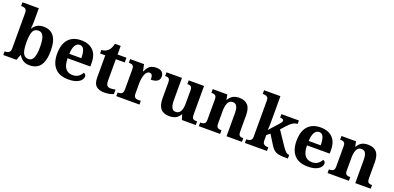

<svg xmlns="http://www.w3.org/2000/svg" viewBox="4 -1675 5332 2601"><g transform="rotate(20 2669.5 -375.0)"><path d="M397.6 10Q339.3 10 302.4 -14.5Q265.5 -39 243.2 -78H236L207 0H16.8V-53H23.6Q43.2 -53 60.5 -58Q77.9 -63 88.9 -78.1Q99.9 -93.2 99.9 -123.3V-640.1Q99.9 -669 89.5 -683.2Q79.2 -697.4 61.4 -702.2Q43.7 -707 22.5 -707H16.8V-760H252.5V-589.3Q252.5 -571.8 251.7 -548.4Q250.9 -525.1 249.3 -503.5Q247.7 -481.9 245.6 -468H251.3Q272.6 -503 308.6 -525.4Q344.6 -547.7 401.5 -547.7Q498.8 -547.7 550.4 -481.1Q601.9 -414.5 601.9 -270.2Q601.9 -173.8 578.4 -111.5Q554.9 -49.2 509.4 -19.6Q463.9 10 397.6 10ZM355.2 -65Q405.1 -65 426.6 -118.2Q448.1 -171.4 448.1 -271.2Q448.1 -372.9 426.2 -423.4Q404.4 -473.9 354.2 -473.9Q294.8 -473.9 273.6 -423.7Q252.5 -373.5 252.5 -270.3Q252.5 -204.4 261.5 -158.6Q270.5 -112.7 293 -88.9Q315.4 -65 355.2 -65Z M955.1 10Q827 10 761.4 -62.3Q695.9 -134.6 695.9 -265.2Q695.9 -405.7 760.8 -477.3Q825.8 -548.9 944 -548.9Q1053.2 -548.9 1115.6 -488Q1178.1 -427.2 1178.1 -308.2V-256.9H850.3Q852.3 -156.6 887.5 -110.9Q922.7 -65.2 990 -65.2Q1041.4 -65.2 1074.5 -89.3Q1107.5 -113.4 1124.3 -147.9Q1138.3 -143.8 1148.1 -132.5Q1157.8 -121.1 1157.8 -104.1Q1157.8 -78.3 1137.1 -51.8Q1116.3 -25.3 1071.8 -7.7Q1027.3 10 955.1 10ZM1024.9 -320.8Q1024.9 -397.3 1006.8 -440.6Q988.6 -483.9 946 -483.9Q904.4 -483.9 879.4 -442.1Q854.4 -400.4 852.3 -320.8Z M1474.9 10Q1398.3 10 1357.5 -25.4Q1316.6 -60.7 1316.6 -147.9V-468H1241.7V-519Q1274.2 -519 1299.7 -531.7Q1325.2 -544.4 1340 -560.9Q1355.3 -576.5 1367.2 -601.4Q1379 -626.2 1386 -660.2H1469.2V-536H1597.3V-468H1469.2V-158.2Q1469.2 -113.6 1484.7 -92.5Q1500.1 -71.4 1535.3 -71.4Q1554.5 -71.4 1572.4 -74Q1590.3 -76.6 1606.3 -80.2V-15.3Q1590.4 -7.5 1555.7 1.2Q1521 10 1474.9 10Z M1645.7 0V-53H1649.8Q1672.8 -53 1689.6 -58Q1706.3 -63 1715.9 -78.5Q1725.4 -94 1725.4 -125V-415Q1725.4 -445 1716.8 -459.5Q1708.2 -474 1692.3 -478.5Q1676.5 -483 1654.5 -483H1650.9V-536H1850.7L1870.9 -440.5H1875.9Q1891.2 -475.7 1910.2 -499.8Q1929.3 -524 1956.6 -535.9Q1983.9 -547.7 2025 -547.7Q2082.4 -547.7 2108.3 -523.2Q2134.2 -498.7 2134.2 -459.7Q2134.2 -414.2 2101.4 -391.8Q2068.6 -369.5 2008.7 -369.5Q2008.7 -397.5 2004.9 -415.7Q2001 -433.8 1991 -443.3Q1980.9 -452.7 1961.5 -452.7Q1939.3 -452.7 1923.5 -436Q1907.7 -419.2 1897.9 -391.8Q1888 -364.5 1883 -333.2Q1878 -302 1878 -273V-120Q1878 -91 1887.2 -76.5Q1896.4 -62 1912.3 -57.5Q1928.2 -53 1947.8 -53H1979.9V0Z M2412.7 10Q2326.2 10 2285.5 -38.2Q2244.8 -86.5 2244.8 -187.7V-412.1Q2244.8 -441.5 2238.2 -456.6Q2231.7 -471.7 2217.2 -477.3Q2202.8 -483 2178.5 -483H2174.9V-536H2397.4V-215.9Q2397.4 -173.5 2404.3 -141.7Q2411.2 -109.8 2427.5 -92.3Q2443.8 -74.9 2472.8 -74.9Q2505.2 -74.9 2525.4 -93.6Q2545.6 -112.4 2554.8 -146.6Q2564 -180.8 2564 -227V-419.1Q2564 -448.2 2555.6 -461.7Q2547.2 -475.3 2532.5 -479.1Q2517.8 -483 2498.3 -483H2494.7V-536H2716V-116Q2716 -87.5 2724.6 -73.9Q2733.2 -60.3 2748.5 -56.7Q2763.8 -53 2782.9 -53H2791.2V0H2591.6L2569.9 -71.1H2564.9Q2539.1 -27.9 2501.6 -9Q2464 10 2412.7 10Z M2835.9 0V-53H2841.6Q2864.6 -53 2881 -57.7Q2897.5 -62.4 2906.8 -77.4Q2916 -92.3 2916 -122.1V-417.9Q2916 -446.1 2907.3 -460.1Q2898.7 -474 2883 -478.5Q2867.3 -483 2845.3 -483H2840.9V-536H3051.6L3064.6 -464.9H3069.6Q3093.6 -506.4 3129 -527.6Q3164.3 -548.9 3222.7 -548.9Q3302.3 -548.9 3344.8 -503.3Q3387.2 -457.6 3387.2 -355.8V-123.9Q3387.2 -93.4 3394.4 -78.2Q3401.6 -63 3416.3 -58Q3430.9 -53 3452.9 -53H3457.4V0H3235.2V-328.8Q3235.2 -393.2 3218.5 -428.6Q3201.9 -464 3157.7 -464Q3124.3 -464 3104.8 -442.4Q3085.2 -420.8 3076.9 -385.5Q3068.6 -350.2 3068.6 -309V-118.3Q3068.6 -90.4 3077 -76.5Q3085.4 -62.6 3101.1 -57.8Q3116.7 -53 3138.7 -53H3143.2V0Z M3499.8 0V-53H3511.9Q3526.8 -53 3543.2 -57.4Q3559.7 -61.9 3571.3 -75.9Q3582.9 -90 3582.9 -118.1V-645.9Q3582.9 -673 3570.8 -685.8Q3558.7 -698.6 3542.2 -702.8Q3525.8 -707 3511.9 -707H3499.8V-760H3735.5V-376.9Q3735.5 -363.9 3735 -347.3Q3734.5 -330.6 3733.5 -314.5Q3732.5 -298.5 3731.7 -286.3Q3730.9 -274.1 3730.3 -270L3856.5 -411.1Q3867.4 -423.5 3873.1 -432.5Q3878.8 -441.4 3880.9 -448Q3883 -454.6 3883 -458.9Q3883 -471.9 3869.6 -478.9Q3856.1 -485.9 3831.1 -485.9V-536H4083.5V-485.9Q4066.5 -485.9 4049.5 -481Q4032.5 -476.2 4015.5 -465.6Q3998.5 -455.1 3980.5 -439Q3962.5 -423 3942.5 -401L3884.6 -334.8L4017.6 -136.8Q4044.8 -95.6 4067.7 -74.3Q4090.6 -53 4115.9 -53H4119.5V0H4105.5Q4050.9 0 4013.7 -3.9Q3976.6 -7.7 3951.3 -18.7Q3926 -29.6 3906.2 -49.7Q3886.4 -69.8 3866 -102.8L3782.2 -237.2L3735.5 -199V-118.3Q3735.5 -89.9 3747.3 -75.9Q3759 -62 3775.5 -57.5Q3792 -53 3805.9 -53H3818.1V0Z M4406.1 10Q4278 10 4212.4 -62.3Q4146.9 -134.6 4146.9 -265.2Q4146.9 -405.7 4211.8 -477.3Q4276.8 -548.9 4395 -548.9Q4504.2 -548.9 4566.6 -488Q4629.1 -427.2 4629.1 -308.2V-256.9H4301.3Q4303.3 -156.6 4338.5 -110.9Q4373.7 -65.2 4441 -65.2Q4492.4 -65.2 4525.5 -89.3Q4558.5 -113.4 4575.3 -147.9Q4589.3 -143.8 4599.1 -132.5Q4608.8 -121.1 4608.8 -104.1Q4608.8 -78.3 4588.1 -51.8Q4567.3 -25.3 4522.8 -7.7Q4478.3 10 4406.1 10ZM4475.9 -320.8Q4475.9 -397.3 4457.8 -440.6Q4439.6 -483.9 4397 -483.9Q4355.4 -483.9 4330.4 -442.1Q4305.4 -400.4 4303.3 -320.8Z M4691.9 0V-53H4697.6Q4720.6 -53 4737 -57.7Q4753.5 -62.4 4762.8 -77.4Q4772 -92.3 4772 -122.1V-417.9Q4772 -446.1 4763.3 -460.1Q4754.7 -474 4739 -478.5Q4723.3 -483 4701.3 -483H4696.9V-536H4907.6L4920.6 -464.9H4925.6Q4949.6 -506.4 4985 -527.6Q5020.3 -548.9 5078.7 -548.9Q5158.3 -548.9 5200.8 -503.3Q5243.2 -457.6 5243.2 -355.8V-123.9Q5243.2 -93.4 5250.4 -78.2Q5257.6 -63 5272.3 -58Q5286.9 -53 5308.9 -53H5313.4V0H5091.2V-328.8Q5091.2 -393.2 5074.5 -428.6Q5057.9 -464 5013.7 -464Q4980.3 -464 4960.8 -442.4Q4941.2 -420.8 4932.9 -385.5Q4924.6 -350.2 4924.6 -309V-118.3Q4924.6 -90.4 4933 -76.5Q4941.4 -62.6 4957.1 -57.8Q4972.7 -53 4994.7 -53H4999.2V0Z"/></g></svg>

Font: Noto Serif Sinhala
Style: Regular
Weight: 400
Designer: Jelle Bosma - Monotype Design Team
Foundry: Monotype Imaging Inc.
Version: Version 2.006